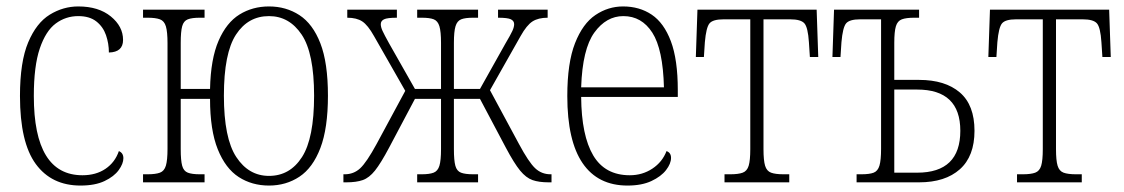

<svg xmlns="http://www.w3.org/2000/svg" viewBox="-20 -566 3490 596"><path d="M230 10Q140 10 91 -57Q42 -124 42 -268Q42 -374 67.5 -434.5Q93 -495 134.5 -520.5Q176 -546 223 -546Q286 -546 324 -515Q362 -484 362 -442Q362 -404 318 -403Q318 -431 309 -457Q300 -483 279 -499.5Q258 -516 223 -516Q184 -516 153 -493Q122 -470 103.5 -415.5Q85 -361 85 -268Q85 -22 236 -22Q278 -22 307.5 -42Q337 -62 349 -97Q363 -91 363 -75Q363 -58 348.5 -38Q334 -18 304.5 -4Q275 10 230 10Z M815 10Q762 10 721 -16.5Q680 -43 656 -102.5Q632 -162 632 -259H541V-103Q541 -68 545.5 -51.5Q550 -35 563 -30Q576 -25 600 -25H615V0H424V-25H438Q463 -25 476.5 -30Q490 -35 495 -52Q500 -69 500 -104V-432Q500 -467 495 -484Q490 -501 476.5 -506Q463 -511 438 -511H424V-536H615V-511H600Q576 -511 563 -506Q550 -501 545.5 -484.5Q541 -468 541 -433V-290H632Q634 -383 658.5 -439.5Q683 -496 723.5 -521Q764 -546 815 -546Q868 -546 909.5 -519Q951 -492 974.5 -431.5Q998 -371 998 -269Q998 -168 974.5 -106.5Q951 -45 909.5 -17.5Q868 10 815 10ZM815 -20Q880 -20 917.5 -78.5Q955 -137 955 -269Q955 -401 916.5 -458.5Q878 -516 815 -516Q750 -516 712.5 -458.5Q675 -401 675 -269Q675 -137 713.5 -78.5Q752 -20 815 -20Z M1046 0V-25H1050Q1078 -25 1098 -43.5Q1118 -62 1149 -119L1238 -284L1141 -454Q1122 -488 1104.5 -499.5Q1087 -511 1058 -511V-536H1212V-511Q1182 -511 1172 -506Q1162 -501 1162 -491Q1162 -482 1167.5 -470Q1173 -458 1188 -431L1268 -290H1349V-433Q1349 -468 1344 -484.5Q1339 -501 1326.5 -506Q1314 -511 1289 -511H1275V-536H1464V-511H1449Q1424 -511 1411.5 -506Q1399 -501 1394 -484.5Q1389 -468 1389 -433V-290H1470L1549 -431Q1565 -458 1570.5 -470Q1576 -482 1576 -491Q1576 -501 1566 -506Q1556 -511 1526 -511V-536H1680V-511Q1651 -511 1633 -499.5Q1615 -488 1596 -454L1501 -286L1591 -119Q1621 -63 1641 -44Q1661 -25 1689 -25H1692V0H1683Q1653 0 1633 -7Q1613 -14 1594.5 -36.5Q1576 -59 1550 -108L1470 -259H1389V-103Q1389 -68 1393.5 -51.5Q1398 -35 1411 -30Q1424 -25 1449 -25H1464V0H1275V-25H1289Q1313 -25 1326 -30Q1339 -35 1344 -51.5Q1349 -68 1349 -103V-259H1268L1188 -108Q1162 -59 1144 -36.5Q1126 -14 1106 -7Q1086 0 1055 0Z M1928 10Q1836 10 1788.5 -59.5Q1741 -129 1741 -268Q1741 -371 1765 -432Q1789 -493 1828.5 -519.5Q1868 -546 1914 -546Q1965 -546 2003 -520.5Q2041 -495 2062.5 -438Q2084 -381 2084 -286V-265H1784Q1785 -145 1821.5 -83.5Q1858 -22 1935 -22Q1974 -22 2005 -42.5Q2036 -63 2049 -97Q2063 -92 2063 -76Q2063 -58 2047.5 -38Q2032 -18 2002 -4Q1972 10 1928 10ZM2041 -295Q2038 -413 2005 -464.5Q1972 -516 1915 -516Q1862 -516 1825 -465Q1788 -414 1784 -295Z M2229 0V-25H2247Q2272 -25 2285.5 -30Q2299 -35 2304 -51.5Q2309 -68 2309 -103V-506H2226Q2193 -506 2182.5 -493.5Q2172 -481 2168 -435L2165 -389H2140L2145 -536H2515L2520 -389H2494L2491 -435Q2488 -481 2477 -493.5Q2466 -506 2433 -506H2350V-103Q2350 -68 2355 -51.5Q2360 -35 2373.5 -30Q2387 -25 2412 -25H2430V0Z M2639 0V-25H2654Q2679 -25 2692 -30Q2705 -35 2710 -52Q2715 -69 2715 -104V-506H2650Q2617 -506 2606.5 -493.5Q2596 -481 2592 -435L2589 -389H2564L2569 -536H2833V-511H2818Q2793 -511 2779.5 -506Q2766 -501 2761 -484.5Q2756 -468 2756 -433V-318H2833Q2914 -318 2959.5 -279Q3005 -240 3005 -160Q3005 -81 2959.5 -40.5Q2914 0 2833 0ZM2756 -30H2827Q2961 -30 2961 -160Q2961 -288 2827 -288H2756Z M3137 0V-25H3155Q3180 -25 3193.5 -30Q3207 -35 3212 -51.5Q3217 -68 3217 -103V-506H3134Q3101 -506 3090.5 -493.5Q3080 -481 3076 -435L3073 -389H3048L3053 -536H3423L3428 -389H3402L3399 -435Q3396 -481 3385 -493.5Q3374 -506 3341 -506H3258V-103Q3258 -68 3263 -51.5Q3268 -35 3281.5 -30Q3295 -25 3320 -25H3338V0Z"/></svg>

Font: Noto Serif Condensed ExtraLight
Style: Regular
Weight: 200
Width: 3
Designer: Monotype Design Team
Foundry: Monotype Imaging Inc.
Version: Version 2.013; ttfautohint (v1.8.4.7-5d5b)